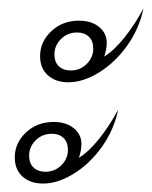

<svg xmlns="http://www.w3.org/2000/svg" viewBox="-20 -483 360 455"><path d="M75 -350Q75 -384 101.5 -409Q128 -434 167 -434Q197 -434 215 -419Q233 -404 233 -382Q233 -367 227 -349Q250 -363 274.5 -393.5Q299 -424 320 -463Q310 -415 281.5 -375Q253 -335 215 -311.5Q177 -288 142 -288Q112 -288 93.5 -304.5Q75 -321 75 -350ZM109 -354Q109 -336 119.5 -326Q130 -316 148 -316Q170 -316 185.5 -331.5Q201 -347 201 -368Q201 -386 190.5 -396Q180 -406 163 -406Q140 -406 124.5 -390.5Q109 -375 109 -354ZM260 -223Q250 -175 221.5 -135Q193 -95 155 -71.5Q117 -48 82 -48Q52 -48 33.5 -64.5Q15 -81 15 -110Q15 -144 41.5 -169Q68 -194 107 -194Q137 -194 155 -179Q173 -164 173 -142Q173 -127 167 -109Q190 -123 214.5 -153.5Q239 -184 260 -223ZM141 -128Q141 -146 130.5 -156Q120 -166 103 -166Q80 -166 64.5 -150.5Q49 -135 49 -114Q49 -96 59.5 -86Q70 -76 88 -76Q110 -76 125.5 -91.5Q141 -107 141 -128Z"/></svg>

Font: Srisakdi
Style: Regular
Weight: 400
Designer: Cadson Demak Co.,Ltd.
Foundry: Cadson Demak Co.,Ltd.
Version: Version 1.000